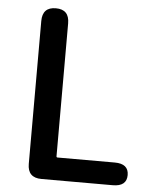

<svg xmlns="http://www.w3.org/2000/svg" viewBox="-53 -782 663 826"><g transform="rotate(5 279.0 -368.5)"><path d="M157 0Q97 0 97 -60V-677Q97 -737 155 -737Q213 -737 213 -677V-103Q213 -98 218 -98H465Q525 -98 525 -49Q525 0 465 0Z"/></g></svg>

Font: Resource Han Rounded JP Medium
Style: Regular
Weight: 500
Designer: Cyano Hao (round all glyphs); Ryoko NISHIZUKA 西塚涼子 (kana, bopomofo & ideographs); Paul D. Hunt (Latin, Greek & Cyrillic)
Foundry: Cyano Hao
Version: 0.990